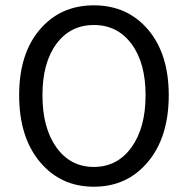

<svg xmlns="http://www.w3.org/2000/svg" viewBox="-20 -688 704 720"><path d="M51.8 -331.1Q51.8 -486.3 129.2 -577.1Q206.5 -668 332 -668Q457.5 -668 535.2 -576.9Q612.8 -485.8 612.8 -331.1Q612.8 -174.3 534.9 -81.1Q457 12.2 332 12.2Q207 12.2 129.4 -81.1Q51.8 -174.3 51.8 -331.1ZM525.9 -331.1Q525.9 -452.6 473.1 -523.4Q420.4 -594.2 332 -594.2Q243.7 -594.2 191.4 -523.4Q139.2 -452.6 139.2 -331.1Q139.2 -208 191.7 -135Q244.1 -62 332 -62Q419.9 -62 472.9 -135.3Q525.9 -208.5 525.9 -331.1Z"/></svg>

Font: Source Sans Pro
Style: Regular
Weight: 400
Designer: Paul D. Hunt
Foundry: Adobe Systems Incorporated
Version: Version 3.006;hotconv 1.0.111;makeotfexe 2.5.65597